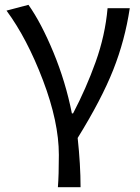

<svg xmlns="http://www.w3.org/2000/svg" viewBox="-20 -577 580 796"><path d="M314 199H220Q224 150 224 65Q224 -71 158 -244.5Q92 -418 7 -533L98 -557Q151 -482 201.5 -360Q252 -238 278 -107H283Q337 -210 376.5 -320Q416 -430 426 -543H518Q498 -410 449.5 -287.5Q401 -165 302 -5Q314 106 314 199Z"/></svg>

Font: Source Han Sans & Saira Hybrid
Style: Regular
Weight: 400
Designer: Ryoko NISHIZUKA 西塚涼子 (kana & ideographs); Paul D. Hunt (Latin, Greek & Cyrillic); Wenlong ZHANG 张文龙 (bopomofo); Sandoll 
Foundry: Adobe Systems Incorporated
Version: Version 1.00;August 2, 2021;FontCreator 13.0.0.2675 64-bit